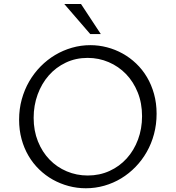

<svg xmlns="http://www.w3.org/2000/svg" viewBox="-20 -957 902 986"><path d="M430.7 -55.7Q491.2 -55.7 542.5 -79.1Q593.8 -102.5 630.9 -143.6Q668 -184.6 688.7 -240.2Q709.5 -295.9 709.5 -360.4Q709.5 -427.2 687.3 -482.4Q665 -537.6 627 -576.9Q588.9 -616.2 538.1 -637.9Q487.3 -659.7 430.2 -659.7Q369.1 -659.7 318.1 -635.5Q267.1 -611.3 230.5 -569.6Q193.8 -527.8 173.3 -471.7Q152.8 -415.5 152.8 -352.1Q152.8 -285.6 174.8 -231Q196.8 -176.3 234.4 -137.5Q272 -98.6 322.8 -77.1Q373.5 -55.7 430.7 -55.7ZM420.9 9.8Q375.5 9.8 332.5 -1.7Q289.6 -13.2 251.5 -34.4Q213.4 -55.7 181.4 -86.7Q149.4 -117.7 126.5 -156.7Q103.5 -195.8 90.8 -242.4Q78.1 -289.1 78.1 -342.3Q78.1 -397.5 91.8 -447Q105.5 -496.6 130.1 -539.1Q154.8 -581.5 188.7 -616Q222.7 -650.4 263.2 -674.6Q303.7 -698.7 349.6 -711.9Q395.5 -725.1 443.8 -725.1Q487.3 -725.1 529.5 -714.1Q571.8 -703.1 609.6 -682.1Q647.5 -661.1 679.4 -630.6Q711.4 -600.1 734.6 -561Q757.8 -522 771 -474.6Q784.2 -427.2 784.2 -373Q784.2 -318.4 771 -268.8Q757.8 -219.2 733.6 -176.8Q709.5 -134.3 676 -99.9Q642.6 -65.4 602.3 -41Q562 -16.6 515.9 -3.4Q469.7 9.8 420.9 9.8ZM443.4 -782.2 310.1 -936.5H396L497.6 -782.2Z"/></svg>

Font: Proza Libre
Style: Light
Weight: 300
Designer: Jasper de Waard
Foundry: Jasper de Waard
Version: Version 1.000; ttfautohint (v1.4.1.8-43bc)